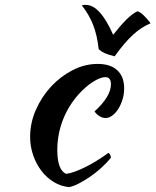

<svg xmlns="http://www.w3.org/2000/svg" viewBox="-20 -735 635 784"><path d="M103 -176Q103 -233 126.5 -286.5Q150 -340 188.5 -381.5Q227 -423 276.5 -448.5Q326 -474 379 -474Q431 -474 459 -448Q487 -422 487 -374Q487 -351 480.5 -329.5Q474 -308 463.5 -291Q453 -274 439 -263.5Q425 -253 411 -253Q399 -253 386.5 -260.5Q374 -268 366 -280Q433 -341 433 -391Q433 -420 410 -420Q390 -420 360 -401Q330 -382 302 -351Q259 -303 236.5 -244.5Q214 -186 214 -122Q214 -41 250 -25Q265 -27 285 -34Q305 -41 328 -52.5Q351 -64 375.5 -79Q400 -94 423 -111Q427 -108 430 -102Q433 -96 433 -91Q416 -70 394 -50Q372 -30 348 -13.5Q324 3 301.5 14.5Q279 26 262 29Q229 26 200 8.5Q171 -9 149.5 -37Q128 -65 115.5 -101Q103 -137 103 -176ZM448 -505Q421 -512 407.5 -518Q394 -524 383 -534Q377 -591 360 -634Q343 -677 314 -713Q322 -715 325 -715Q328 -715 331 -715Q388 -715 442 -593Q473 -632 496 -655Q519 -678 541 -689Q551 -687 565.5 -673.5Q580 -660 595 -640Q557 -624 523 -593Q489 -562 448 -505Z"/></svg>

Font: Kaushan Script
Style: Regular
Weight: 400
Designer: Pablo Impallari
Foundry: Pablo Impallari
Version: Version 1.002